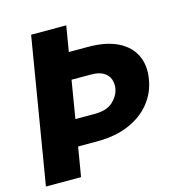

<svg xmlns="http://www.w3.org/2000/svg" viewBox="-107 -828 898 928"><g transform="rotate(-15 342.0 -363.5)"><path d="M130.3 -727.3H306.1L284.8 -599.4H380Q471.2 -599.4 529.5 -570.3Q587.7 -541.2 611.9 -489.9Q636 -438.6 624.6 -372.5Q614 -306.5 572.8 -255.5Q531.6 -204.5 464 -175.6Q396.3 -146.7 305 -146.7H209.9L185.4 0H9.6ZM231.5 -278.1H327.1Q389.2 -278.1 419.7 -306.8Q450.3 -335.6 456.7 -371.1Q460.6 -395.2 452.8 -417.1Q445 -438.9 422.4 -452.8Q399.9 -466.6 358.3 -466.6H262.8Z"/></g></svg>

Font: Inter UI Extra Bold
Style: Italic
Weight: 800
Italic angle: 9.39999°
Designer: Rasmus Andersson
Foundry: rsms
Version: 3.2;8d6f07862